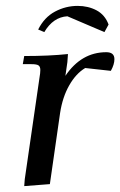

<svg xmlns="http://www.w3.org/2000/svg" viewBox="-20 -631 412 658"><path d="M58.1 -411.1 63 -439Q149.4 -439 212.9 -445.8L210.9 -418L204.1 -371.1Q258.8 -452.1 344.2 -452.1Q372.1 -452.1 372.1 -428.2Q372.1 -410.2 359.9 -388.2L272 -397.9Q240.2 -378.9 217.3 -338.6Q194.3 -298.3 186 -244.1L150.9 0L63 6.8L64.9 -17.1L115.2 -363.8Q118.2 -380.9 118.2 -391.1Q118.2 -402.8 111.8 -407Q105.5 -411.1 87.9 -411.1ZM110.8 -529.8Q131.8 -571.8 168.5 -591.3Q205.1 -610.8 246.1 -610.8Q282.2 -610.8 311 -595.5Q339.8 -580.1 352.1 -546.9L337.9 -521L210.9 -575.2Q162.1 -572.3 131.8 -521Z"/></svg>

Font: Dihjauti S
Style: Bold Italic
Weight: 700
Italic angle: -9°
Designer: T. Christopher White
Version: Version 3.0.0